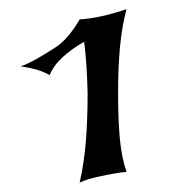

<svg xmlns="http://www.w3.org/2000/svg" viewBox="-20 -759 364 412"><path d="M150.9 -367.2Q160.6 -409.7 164.3 -456.3Q168 -502.9 168 -559.1Q166.5 -623.5 160.6 -669.4Q133.3 -653.8 114.3 -636.2Q95.2 -618.7 86.4 -597.7Q66.4 -610.4 24.4 -616.7Q48.8 -624.5 99.6 -657.7Q126.5 -675.3 150.9 -717.3Q195.3 -720.2 251.5 -739.3Q241.7 -702.6 237.5 -658.4Q233.4 -614.3 233.4 -561Q233.4 -500 237.3 -460Q241.2 -419.9 251.5 -390.1Q239.7 -389.2 225.6 -386.7Q211.4 -384.3 197.5 -381.3Q183.6 -378.4 171.1 -374.8Q158.7 -371.1 150.9 -367.2Z"/></svg>

Font: MedievalSharp
Style: Regular
Weight: 500
Version: Version 1.0